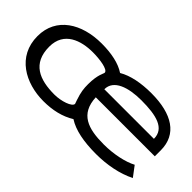

<svg xmlns="http://www.w3.org/2000/svg" viewBox="-48 -770 1095 1095"><g transform="rotate(45 500.0 -222.5)"><path d="M734 12C819 12 909 -4 979 -40L933 -101C887 -76 808 -58 726 -58C598 -58 510 -87 504 -216H980V-264C980 -393 880 -457 712 -457C630 -457 556 -443 504 -412C458 -443 391 -457 311 -457C151 -457 22 -379 22 -228C22 -65 163 11 308 11C382 11 447 -4 502 -38C556 -3 634 12 734 12ZM506 -283C506 -359 596 -388 700 -388C822 -388 906 -367 906 -283ZM326 -60C206 -60 112 -97 112 -233C112 -353 217 -386 311 -386C365 -386 441 -376 441 -351C441 -343 420 -315 420 -238C420 -202 423 -176 439 -129C443 -116 447 -108 447 -106C447 -82 380 -60 326 -60Z"/></g></svg>

Font: Inconsolata UltraExpanded
Style: Regular
Weight: 400
Width: 9
Monospace: yes
Designer: Raph Levien, Cyreal, Brenton Simpson
Foundry: Raph Levien, Cyreal, Google
Version: Version 3.100